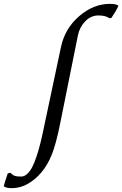

<svg xmlns="http://www.w3.org/2000/svg" viewBox="-208 -728 633 995"><path d="M19 -64.9 107.9 -483.9Q127.9 -579.6 201.9 -643.8Q275.9 -708 361.8 -708Q392.6 -708 404.8 -699.2V-695.8Q390.6 -665.5 369.1 -634.8L357.9 -633.8Q340.3 -647.9 301.8 -647.9Q263.2 -647.9 233.9 -617.9Q204.6 -587.9 195.8 -544.9L104 -88.9Q82.5 18.1 60.5 73Q38.6 127.9 5.9 166Q-24.4 202.1 -63.7 224.6Q-103 247.1 -147 247.1Q-174.8 247.1 -188 237.8V234.9Q-184.1 218.3 -168 170.9L-154.8 167Q-143.6 178.7 -132.6 182.9Q-121.6 187 -98.1 187Q-82 187 -67.4 173.6Q-52.7 160.2 -41.3 138.4Q-29.8 116.7 -18.6 82.8Q-7.3 48.8 1.2 14.4Q9.8 -20 19 -64.9Z"/></svg>

Font: Linear Smooth
Style: Italic
Weight: 400
Designer: Philipp H. Poll, Flanker
Foundry: Philipp H. Poll, reworked by Flanker
Version: Version 1.061 | FøM Fix